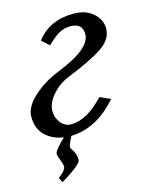

<svg xmlns="http://www.w3.org/2000/svg" viewBox="-106 -563 647 827"><g transform="rotate(-15 217.5 -149.5)"><path d="M422 -396Q422 -349 372.5 -315Q323 -281 209 -235Q166 -217 136 -181.5Q106 -146 106 -111Q106 -83 124 -59.5Q142 -36 170 -36Q241 -36 317 -118L364 -97Q272 9 158 12Q139 47 139 59Q139 61 150 78.5Q161 96 161 120Q161 130 138 148.5Q115 167 92 181L69 195L59 173Q93 148 93 131Q93 122 84.5 100Q76 78 76 71Q76 63 93 43Q110 23 125 10Q75 3 43.5 -28Q12 -59 12 -111Q12 -155 59.5 -198.5Q107 -242 173 -269Q329 -330 329 -396Q329 -445 275 -445Q247 -445 224 -432Q201 -419 170 -388L137 -418Q195 -494 302 -494Q356 -494 389 -465Q422 -436 422 -396Z"/></g></svg>

Font: Veleka
Style: Italic
Weight: 400
Italic angle: -12°
Designer: Stefan Peev, Context Ltd, 2016; SIL International, 1997-2014.
Foundry: Stefan Peev, Context Ltd, 2016
Version: Version 1.000